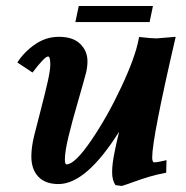

<svg xmlns="http://www.w3.org/2000/svg" viewBox="-20 -614 623 643"><path d="M492.2 -593.8 481 -540H232.4L243.7 -593.8ZM175.8 2.4Q131.8 2.4 108.4 -22.2Q85 -46.9 85 -89.8Q85 -121.1 94.2 -158.7Q100.1 -183.1 116 -243.9Q131.8 -304.7 140.1 -341.8Q148.4 -378.9 148.4 -397.9Q148.4 -424.8 141.1 -424.8Q129.4 -424.8 88.9 -371.1L38.1 -404.8Q60.5 -439.9 97.2 -465.3Q133.8 -490.7 177.2 -490.7Q224.6 -490.7 248.8 -466.8Q272.9 -442.9 272.9 -409.2Q272.9 -390.6 268.6 -372.1Q262.2 -346.7 241.5 -275.4Q220.7 -204.1 209 -155Q197.3 -106 197.3 -80.6Q197.3 -63.5 202.6 -63.5Q230.5 -63.5 284.7 -142.6Q338.9 -221.7 386 -322Q433.1 -422.4 444.3 -482.4Q445.3 -487.3 445.8 -490.2Q487.3 -485.4 503.9 -485.4L568.4 -490.7Q489.7 -152.3 489.7 -86.9Q489.7 -70.3 496.6 -70.3Q507.3 -70.3 537.6 -77.6L536.6 -35.6Q505.4 -29.8 480 -22.2Q454.6 -14.6 429.4 -5.4Q404.3 3.9 387.7 8.8L366.7 5.9Q355.5 -9.8 355.5 -37.6Q355.5 -65.9 364.3 -107.4Q371.1 -141.1 378.9 -172.9Q268.6 2.4 175.8 2.4Z"/></svg>

Font: Flanker
Style: Bold Italic
Weight: 700
Italic angle: -12°
Designer: Flanker
Version: Version 2.000